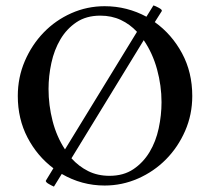

<svg xmlns="http://www.w3.org/2000/svg" viewBox="-20 -678 778 712"><path d="M352 -620Q300 -620 263.5 -595.5Q227 -571 204 -532Q181 -493 170.5 -444.5Q160 -396 160 -348Q160 -288 175 -229.5Q190 -171 221 -124L488 -560Q462 -588 428 -604Q394 -620 352 -620ZM245 -91Q272 -61 307 -43.5Q342 -26 386 -26Q438 -26 474.5 -50.5Q511 -75 534.5 -114Q558 -153 568.5 -202Q579 -251 579 -299Q579 -360 562.5 -420.5Q546 -481 513 -529ZM368 -655Q410 -655 449 -645Q488 -635 523 -616L549 -658Q556 -656 569 -649Q582 -642 580 -637L554 -596Q617 -551 655 -480.5Q693 -410 693 -322Q693 -253 666.5 -192.5Q640 -132 595.5 -87Q551 -42 492 -16Q433 10 368 10Q283 10 209 -33L180 14Q177 13 171.5 10Q166 7 160.5 4Q155 1 152 -2.5Q149 -6 150 -8L178 -54Q118 -99 82 -168Q46 -237 46 -322Q46 -391 72 -451.5Q98 -512 142 -557.5Q186 -603 244.5 -629Q303 -655 368 -655Z"/></svg>

Font: Vermiglione Medium
Style: Regular
Weight: 500
Version: Version 1.000